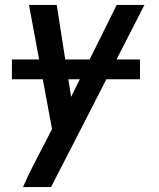

<svg xmlns="http://www.w3.org/2000/svg" viewBox="-20 -540 640 775"><path d="M73 215Q92 171 114 128Q136 85 158 43L190 -19L97 -520H209L267 -149L451 -520H563L253 85L240 110L186 215ZM28 -220V-300H545V-220Z"/></svg>

Font: Iosevka Aile Semibold
Style: Italic
Weight: 600
Italic angle: -9°
Designer: Belleve Invis
Foundry: Belleve Invis
Version: Version 31.1.0; ttfautohint (v1.8.4)